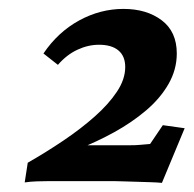

<svg xmlns="http://www.w3.org/2000/svg" viewBox="-20 -599 433 429"><path d="M42 -235.4Q83 -258.8 122.1 -285.2Q161.1 -311.5 191.9 -338.9Q222.7 -366.2 241.2 -394Q259.8 -421.9 259.8 -449.2Q259.8 -473.6 244.6 -486.3Q229.5 -499 201.2 -499Q176.8 -499 152.8 -487.8Q128.9 -476.6 109.4 -454.1L77.1 -479.5Q109.4 -527.3 156.7 -553.2Q204.1 -579.1 255.9 -579.1Q307.6 -579.1 341.3 -553.7Q375 -528.3 375 -479.5Q375 -443.4 356.4 -411.1Q337.9 -378.9 306.2 -352.1Q274.4 -325.2 235.4 -303.7Q196.3 -282.2 154.3 -265.6L151.4 -274.4H266.6Q285.2 -274.4 293.5 -275.4Q301.8 -276.4 315.4 -277.3L343.8 -319.3L392.6 -312.5L341.8 -190.4Q332 -191.4 316.4 -191.9Q300.8 -192.4 284.2 -192.9Q267.6 -193.4 254.4 -193.8Q241.2 -194.3 235.4 -194.3H88.9Q76.2 -194.3 62.5 -193.8Q48.8 -193.4 35.2 -191.4Z"/></svg>

Font: Crimson Pro
Style: Bold Italic
Weight: 700
Italic angle: -12°
Designer: Jacques Le Bailly
Foundry: Baron von Fonthausen
Version: Version 1.003